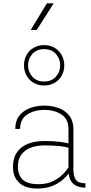

<svg xmlns="http://www.w3.org/2000/svg" viewBox="-20 -1116 541 1142"><path d="M258.8 -1096.2 162.6 -937.5H198.2L299.3 -1096.2ZM242.7 -823.7Q287.1 -823.7 312.5 -795.4Q337.9 -767.1 337.9 -727.5Q337.9 -688 312.5 -659.7Q287.1 -631.3 242.2 -631.3Q197.8 -631.3 172.4 -659.7Q147 -688 147 -727.5Q147 -767.1 172.6 -795.4Q198.2 -823.7 242.7 -823.7ZM242.7 -847.7Q206.5 -847.7 179.4 -831.5Q152.3 -815.4 137.5 -788.1Q122.6 -760.7 122.6 -727.5Q122.6 -694.3 137.7 -667Q152.8 -639.6 179.7 -623.5Q206.5 -607.4 242.2 -607.4Q278.3 -607.4 305.4 -623.5Q332.5 -639.6 347.4 -667Q362.3 -694.3 362.3 -727.5Q362.3 -760.7 347.2 -788.1Q332 -815.4 305.2 -831.5Q278.3 -847.7 242.7 -847.7ZM243.7 -487.8Q196.3 -487.8 157 -472.7Q117.7 -457.5 94.2 -427Q70.8 -396.5 70.8 -349.1H99.6Q99.6 -407.7 142.1 -435.1Q184.6 -462.4 243.7 -462.4Q303.2 -462.4 345.2 -435.1Q387.2 -407.7 387.2 -349.1V-104Q387.2 -68.8 398.7 -45.9Q410.2 -22.9 432.6 -11.5Q455.1 0 488.3 0L487.8 -25.9Q446.3 -25.9 431.4 -46.4Q416.5 -66.9 416.5 -106V-349.1Q416.5 -396.5 393.1 -427Q369.6 -457.5 330.6 -472.7Q291.5 -487.8 243.7 -487.8ZM413.1 -122.6 396 -132.8Q389.6 -122.6 376 -104.2Q362.3 -85.9 339.6 -66.7Q316.9 -47.4 284.7 -33.9Q252.4 -20.5 209 -20.5Q142.6 -20.5 114.5 -48.1Q86.4 -75.7 86.4 -125.5Q86.4 -185.1 127.9 -218Q169.4 -251 246.1 -251Q293.5 -251 328.1 -247.8Q362.8 -244.6 396 -235.4L404.8 -258.8Q367.7 -269 328.9 -273.2Q290 -277.3 246.1 -277.3Q187.5 -277.3 145.3 -260.3Q103 -243.2 80.1 -209Q57.1 -174.8 57.1 -123.5Q57.1 -63 94.2 -28.8Q131.3 5.4 200.7 5.4Q251.5 5.4 288.6 -9Q325.7 -23.4 350.8 -44.9Q376 -66.4 391.1 -87.6Q406.2 -108.9 413.1 -122.6Z"/></svg>

Font: Estedad-FD-VF Thin
Style: Regular
Weight: 100
Designer: Amin Abedi
Version: Version 5.0